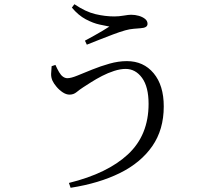

<svg xmlns="http://www.w3.org/2000/svg" viewBox="-20 -828 1040 911"><path d="M307 40Q490 -5 587.5 -96Q685 -187 685 -335Q685 -416 654 -458.5Q623 -501 576 -501Q551 -501 521.5 -491.5Q492 -482 464 -467.5Q436 -453 412.5 -438Q389 -423 375 -414Q358 -403 343.5 -391Q329 -379 310 -379Q294 -379 277.5 -390Q261 -401 248 -416.5Q235 -432 229 -445Q222 -461 222.5 -477.5Q223 -494 225 -514L243 -520Q252 -500 260.5 -485.5Q269 -471 279 -464Q289 -457 300 -457Q317 -457 347.5 -469.5Q378 -482 417.5 -498Q457 -514 499.5 -526Q542 -538 582 -538Q661 -538 709 -480.5Q757 -423 757 -323Q757 -213 702.5 -134.5Q648 -56 549 -7Q450 42 315 63ZM383 -635Q405 -647 426 -658.5Q447 -670 466 -681.5Q485 -693 499 -702Q483 -705 452.5 -711.5Q422 -718 387 -736.5Q352 -755 321 -792L333 -808Q386 -772 432.5 -761Q479 -750 522 -750Q544 -750 567 -754Q590 -758 602 -758Q621 -758 638.5 -753Q656 -748 668 -738.5Q680 -729 680 -715Q680 -705 671.5 -700Q663 -695 646 -694Q635 -693 615 -691.5Q595 -690 574 -684Q549 -677 516 -664.5Q483 -652 450 -639Q417 -626 392 -616Z"/></svg>

Font: Noto Serif SC
Style: Regular
Weight: 400
Designer: Ryoko NISHIZUKA 西塚涼子 (kana & ideographs); Frank Grießhammer (Latin, Greek & Cyrillic); Wenlong ZHANG 张文龙 (bopomofo); San
Foundry: Adobe
Version: Version 2.002-H1;hotconv 1.1.0;makeotfexe 2.6.0